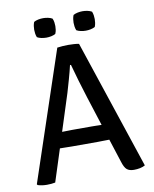

<svg xmlns="http://www.w3.org/2000/svg" viewBox="-93 -915 793 991"><g transform="rotate(-10 304.0 -420.0)"><path d="M231 -167.5Q225.5 -167.5 204.5 -168Q183.5 -168.5 170.5 -168.5L116 1Q106.5 3 95.2 4Q84 5 72.5 5Q46 5 24.5 -2L21 -6.5L247.5 -683Q259.5 -685 276.2 -686Q293 -687 305.5 -687Q317.5 -687 334.5 -686Q351.5 -685 361.5 -682.5L587 -6Q576 0.5 560.2 3.8Q544.5 7 528.5 7Q504.5 7 491.5 -3.8Q478.5 -14.5 469 -46L429.5 -168.5Q416.5 -168.5 394.8 -168Q373 -167.5 367.5 -167.5ZM258.5 -444 196.5 -250.5Q208.5 -250.5 226 -251Q243.5 -251.5 249 -251.5H352Q357 -251.5 373.8 -251.2Q390.5 -251 403.5 -250.5L354 -405Q340 -448.5 326 -496.5Q312 -544.5 301.5 -583H296.5Q289 -550 277.5 -509.8Q266 -469.5 258.5 -444ZM408 -743.5Q395.5 -743.5 382.2 -746.2Q369 -749 359.5 -754.5Q355.5 -764.5 354 -775Q352.5 -785.5 352.5 -794.5Q352.5 -803.5 354 -814Q355.5 -824.5 359.5 -834.5Q369 -840 382.2 -842.8Q395.5 -845.5 408 -845.5Q420.5 -845.5 433.8 -842.8Q447 -840 456.5 -834.5Q460.5 -824.5 462 -814Q463.5 -803.5 463.5 -794.5Q463.5 -785.5 462 -775Q460.5 -764.5 456.5 -754.5Q447 -749 433.8 -746.2Q420.5 -743.5 408 -743.5ZM201.5 -743.5Q189 -743.5 175.5 -746.2Q162 -749 153 -754.5Q149 -764.5 147.5 -775Q146 -785.5 146 -794.5Q146 -803.5 147.5 -814Q149 -824.5 153 -834.5Q162 -840 175.5 -842.8Q189 -845.5 201.5 -845.5Q214 -845.5 227.2 -842.8Q240.5 -840 249.5 -834.5Q254 -824.5 255.5 -814Q257 -803.5 257 -794.5Q257 -785.5 255.5 -775Q254 -764.5 249.5 -754.5Q240.5 -749 227.2 -746.2Q214 -743.5 201.5 -743.5Z"/></g></svg>

Font: Signika Negative SC
Style: Regular
Weight: 400
Designer: Anna Giedryś
Foundry: Anna Giedryś
Version: Version 2.000; ttfautohint (v1.8.3) -l 8 -r 50 -G 200 -x 9 -